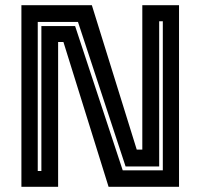

<svg xmlns="http://www.w3.org/2000/svg" viewBox="-20 -720 772 740"><path d="M125.5 -61H139.5V-619.5H269.5L453 -63.5H607.5V-638H593.5V-78.5H464L280.5 -635.5H125.5ZM62.5 0V-700H334L507 -143.5H528.5V-700H670V0H398.5L224.5 -558H204V0Z"/></svg>

Font: Tourney
Style: Bold
Weight: 700
Designer: Tyler Finck
Foundry: Etcetera Type Co
Version: Version 1.015